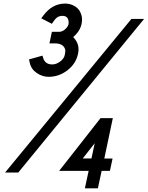

<svg xmlns="http://www.w3.org/2000/svg" viewBox="-20 -886 820 1066"><path d="M386.2 -680.2Q416 -650.4 416 -611.8Q416 -599.6 413.1 -586.9Q401.4 -531.7 354.2 -495.6Q307.1 -459.5 250 -459.5Q214.8 -459.5 183.6 -481Q152.3 -502.4 145 -538.6L141.1 -556.2L215.8 -577.1L219.7 -564Q224.6 -547.4 236.8 -537.8Q249 -528.3 270.5 -528.3Q292 -528.3 313.5 -543.9Q335 -559.6 339.6 -580.8Q344.2 -602.1 341.8 -611.8Q335.4 -633.3 313 -641.1Q302.2 -645 290.5 -645H254.4L268.1 -709.5H309.1Q325.2 -709.5 340.8 -722.7Q361.3 -740.7 361.3 -758.8Q361.3 -797.9 327.1 -797.9H325.7Q297.4 -797.9 278.8 -769.5L268.1 -753.9L209 -784.2L220.7 -799.8Q270 -866.2 341.8 -866.2Q369.1 -866.2 392.6 -853Q416 -839.8 425.8 -818.6Q435.5 -797.4 435.5 -778.3Q435.5 -721.7 386.2 -680.2ZM81.5 71.8H8.3L709.5 -780.8H779.8ZM559.1 -5.9H605L590.3 62.5H544.4L523.4 159.7H451.2L472.2 62.5H308.6L538.1 -230H606.4ZM439.5 -6.3H487.8L505.9 -90.8Z"/></svg>

Font: Tuffy
Style: Italic
Weight: 400
Italic angle: -12°
Designer: Thatcher Ulrich, Karoly Barta and Michael Everson
Version: Version 001.271